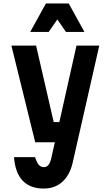

<svg xmlns="http://www.w3.org/2000/svg" viewBox="-20 -874 640 1112"><path d="M46 -610H189L291 -167H360L335 -50H184ZM555 -610 400 72Q383 142 340 180Q297 218 233 218Q155 218 111.5 172.5Q68 127 61 36H183Q193 67 204.5 80.5Q216 94 234 94Q250 94 260.5 81.5Q271 69 277 42L423 -610ZM155 -689 246 -854H378L469 -689H362L275 -815H349L262 -689Z"/></svg>

Font: Martian Mono Condensed SemiBold
Style: Regular
Weight: 600
Width: 3
Designer: Roman Shamin
Foundry: Evil Martians
Version: Version 1.000